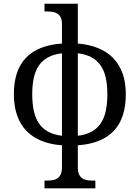

<svg xmlns="http://www.w3.org/2000/svg" viewBox="-20 -780 757 1041"><path d="M233.9 199.2Q251 199.2 265.9 196.8Q280.8 194.3 291.7 186.8Q302.7 179.2 309.3 164.8Q315.9 150.4 315.9 127V7.8Q254.4 3.4 206.1 -15.9Q157.7 -35.2 124 -69.8Q90.3 -104.5 72.8 -154.3Q55.2 -204.1 55.2 -269Q55.2 -398.9 121.1 -467Q187 -535.2 315.9 -543.9V-649.9Q315.9 -671.9 309.3 -685.3Q302.7 -698.7 291.5 -706.1Q280.3 -713.4 265.4 -715.6Q250.5 -717.8 233.9 -717.8H221.2V-759.8H401.9V-543.9Q462.9 -539.1 511.2 -519.5Q559.6 -500 593 -465.8Q626.5 -431.6 644.3 -382.6Q662.1 -333.5 662.1 -269Q662.1 -138.7 596.2 -69.8Q530.3 -1 401.9 7.8V127Q401.9 150.4 408.4 164.8Q415 179.2 426 186.8Q437 194.3 452.1 196.8Q467.3 199.2 483.9 199.2H497.1V241.2H221.2V199.2ZM154.8 -269Q154.8 -218.8 163.3 -179.2Q171.9 -139.6 190.9 -111.3Q210 -83 240.7 -66.2Q271.5 -49.3 315.9 -43.9V-491.2Q271.5 -485.8 240.7 -469.2Q210 -452.6 190.9 -424.8Q171.9 -397 163.3 -358.2Q154.8 -319.3 154.8 -269ZM562 -269Q562 -318.8 553.5 -357.9Q544.9 -397 525.9 -424.8Q506.8 -452.6 476.3 -469.2Q445.8 -485.8 401.9 -491.2V-43.9Q446.3 -49.3 476.8 -66.2Q507.3 -83 526.4 -111.3Q545.4 -139.6 553.7 -179.2Q562 -218.8 562 -269Z"/></svg>

Font: Droid Serif
Style: Regular
Weight: 400
Designer: Monotype Design team
Foundry: Monotype Imaging Inc.
Version: Version 1.03